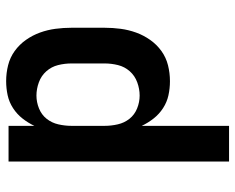

<svg xmlns="http://www.w3.org/2000/svg" viewBox="-92 -486 783 640"><g transform="rotate(-90 300.0 -166.5)"><path d="M81 205V-530H200V-444Q210 -465 224.5 -483.5Q239 -502 259 -515Q279 -528 302 -533Q325 -538 349 -538Q376 -538 402 -531.5Q428 -525 449.5 -509.5Q471 -494 486.5 -472Q502 -450 511 -425Q520 -400 523.5 -373.5Q527 -347 527 -320V-210Q527 -183 523.5 -156.5Q520 -130 511 -105Q502 -80 486.5 -58Q471 -36 449.5 -20.5Q428 -5 402 1.5Q376 8 349 8Q325 8 302 3Q279 -2 259 -15Q239 -28 224.5 -46.5Q210 -65 200 -86V205ZM301 -93Q323 -93 345 -101Q367 -109 382 -126Q397 -143 402.5 -165Q408 -187 408 -210V-320Q408 -343 402.5 -365Q397 -387 382 -404Q367 -421 345 -429Q323 -437 301 -437Q279 -437 258 -428.5Q237 -420 223.5 -403Q210 -386 205 -364Q200 -342 200 -320V-210Q200 -188 205 -166Q210 -144 223.5 -127Q237 -110 258 -101.5Q279 -93 301 -93Z"/></g></svg>

Font: Iosevka Curly Extended
Style: Bold
Weight: 700
Width: 7
Monospace: yes
Designer: Belleve Invis
Foundry: Belleve Invis
Version: Version 11.1.0; ttfautohint (v1.8.3)